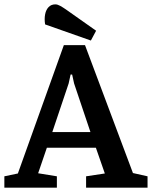

<svg xmlns="http://www.w3.org/2000/svg" viewBox="-29 -861 697 881"><path d="M-9 0V-52L53 -65L264 -654H361L581 -67L648 -52V0H366V-52L452 -65L411 -183H186L146 -66L232 -52V0ZM211 -255H386L311 -478L302 -519H295L286 -478ZM388 -675 178 -749Q174 -774 178 -795Q182 -816 194 -828.5Q206 -841 225 -841Q235 -841 247.5 -834Q260 -827 273 -818L412 -720Z"/></svg>

Font: Faustina Light SemiBold
Style: Regular
Weight: 600
Version: Version 1.200